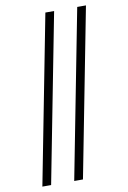

<svg xmlns="http://www.w3.org/2000/svg" viewBox="-108 -898 765 1146"><g transform="rotate(-10 275.0 -325.0)"><path d="M246 185 444 -835H497L299 185ZM53 185 251 -835H304L106 185Z"/></g></svg>

Font: Lode Dark
Style: Italic
Weight: 400
Italic angle: -11°
Monospace: yes
Designer: Belleve Invis
Foundry: Belleve Invis
Version: Version 29.2.0; ttfautohint (v1.8.3)